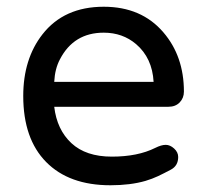

<svg xmlns="http://www.w3.org/2000/svg" viewBox="-20 -540 610 570"><path d="M441 -101Q459 -110 472 -110Q485 -110 497 -99Q509 -88 509 -74Q509 -48 487.5 -36.5Q466 -25 449 -17Q432 -9 412 -3Q367 10 308 10Q185 10 117 -59Q49 -128 49 -255Q49 -365 106 -438Q170 -520 288 -520Q400 -520 465 -444Q526 -373 526 -268Q526 -249 513.5 -236Q501 -223 480 -223H141Q149 -155 192 -115Q235 -75 312 -75Q389 -75 441 -101ZM288 -443Q199 -443 158 -364Q143 -336 141 -297H436Q432 -368 384 -409Q344 -443 288 -443Z"/></svg>

Font: Varela Round
Style: Regular
Weight: 400
Designer: Joe Prince
Foundry: Joe Prince
Version: Version 1.000